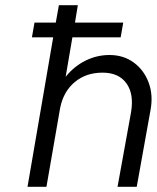

<svg xmlns="http://www.w3.org/2000/svg" viewBox="-20 -720 604 740"><path d="M485 -287Q497 -357 467.5 -398.5Q438 -440 375 -440Q312 -440 268.5 -404Q225 -368 212 -305L159 0H86L185 -576H103L113 -633H195L207 -700H280L269 -633H455L445 -576H259L233 -424Q265 -464 309 -486Q353 -508 402 -508Q456 -508 495.5 -479Q535 -450 553 -401.5Q571 -353 560 -295L507 0H433Z"/></svg>

Font: Overused Grotesk
Style: Italic
Weight: 400
Italic angle: -10°
Version: Version 0.003